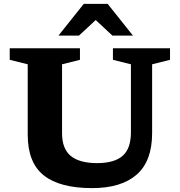

<svg xmlns="http://www.w3.org/2000/svg" viewBox="-20 -955 924 987"><path d="M653 -274.5V-624.5L560.5 -647.5V-707H854V-647.5L762 -624.5V-270.5Q762 -127 682.8 -57.5Q603.5 12 453.5 12Q287.5 12 205 -53.5Q122.5 -119 122.5 -262.5V-624.5L30 -647.5V-707H391V-647.5L299 -624.5V-270Q299 -190 344 -153.2Q389 -116.5 479 -116.5Q567.5 -116.5 610.2 -153.8Q653 -191 653 -274.5ZM558 -772 472 -852 386 -772H280.5L410.5 -935H533.5L663.5 -772Z"/></svg>

Font: Newsreader Caption SemiBold
Style: Regular
Weight: 600
Designer: Hugues Gentile
Foundry: Production Type
Version: Version 1.001